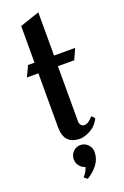

<svg xmlns="http://www.w3.org/2000/svg" viewBox="-188 -822 721 1118"><g transform="rotate(-20 172.5 -263.0)"><path d="M210 -434V-92Q210 -78 218 -68.5Q226 -59 239 -59Q263 -59 293 -94L311 -75Q293 -39 266 -21Q239 -3 214 3Q189 9 189 7Q89 7 89 -98V-434H18L49 -500H89V-727L210 -768V-500H341L311 -434ZM189 7ZM175 42Q148 42 129.5 61.5Q111 81 111 108Q111 130 124.5 148Q138 166 160 172Q157 185 148.5 199.5Q140 214 129 225L149 242Q189 218 214.5 184Q240 150 240 108Q240 81 221 61.5Q202 42 175 42Z"/></g></svg>

Font: Amita
Style: Bold
Weight: 700
Designer: Eduardo Rodriguez Tunni, Modular Infotech, Brian J. Bonislawsky
Foundry: Eduardo Rodriguez Tunni, Modular Infotech, Brian J. Bonislawsky
Version: Version 1.003